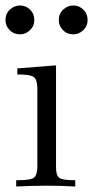

<svg xmlns="http://www.w3.org/2000/svg" viewBox="-25 -679 339 699"><path d="M-5 -606Q-5 -629 11 -644Q27 -659 48 -659Q69 -659 84.5 -644Q100 -629 100 -606Q100 -584 84 -569Q68 -554 48 -554Q25 -554 10 -569.5Q-5 -585 -5 -606ZM34 0V-23H42Q85 -23 97.5 -31.5Q110 -40 111 -69V-359Q110 -393 95 -400.5Q80 -408 38 -408V-430L179 -441V-69Q179 -40 191 -31.5Q203 -23 243 -23H249V0Q196 -3 144 -3Q90 -3 34 0ZM189 -606Q189 -629 205 -644Q221 -659 242 -659Q263 -659 278.5 -644Q294 -629 294 -606Q294 -584 278 -569Q262 -554 242 -554Q219 -554 204 -569.5Q189 -585 189 -606Z"/></svg>

Font: CMU Serif
Style: Roman
Weight: 500
Version: Version 0.7.0